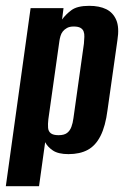

<svg xmlns="http://www.w3.org/2000/svg" viewBox="-33 -523 434 659"><path d="M-13 116 72 -495H185L180 -456Q192 -473 212 -488Q232 -503 273 -503Q308 -503 331.5 -491.5Q355 -480 366 -454.5Q377 -429 370 -385L336 -145Q329 -90 312 -56.5Q295 -23 268 -8.5Q241 6 202 6Q167 6 148.5 -6.5Q130 -19 122 -35L101 116ZM168 -59Q187 -59 197 -66.5Q207 -74 212 -87.5Q217 -101 219 -117L255 -373Q256 -386 256.5 -396.5Q257 -407 254 -415Q251 -423 243 -427.5Q235 -432 220 -432Q206 -432 197 -427Q188 -422 182.5 -415Q177 -408 174.5 -399Q172 -390 171 -383L133 -114Q131 -97 132 -84.5Q133 -72 141.5 -65.5Q150 -59 168 -59Z"/></svg>

Font: Alumni Sans
Style: Bold Italic
Weight: 700
Italic angle: -8°
Designer: Robert E. Leuschke
Foundry: Robert E. Leuschke
Version: Version 1.016